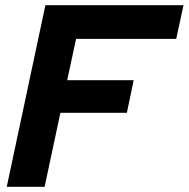

<svg xmlns="http://www.w3.org/2000/svg" viewBox="-20 -720 727 740"><path d="M6 0 155 -700H687.2L659.2 -570.2H273.2L239 -411H495.2L469 -285.3H212.8L151.9 0Z"/></svg>

Font: Red Hat Display VF
Style: Italic
Weight: 300
Italic angle: -12°
Designer: Pentagram, MCKL
Foundry: Pentagram, MCKL
Version: Version 1.010